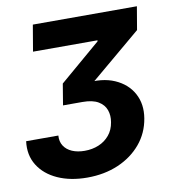

<svg xmlns="http://www.w3.org/2000/svg" viewBox="-82 -620 811 884"><g transform="rotate(-10 323.5 -177.5)"><path d="M255.8 191.4Q177 191.4 117.8 164.8Q58.6 138.1 28.5 89.9Q-1.6 41.7 6.6 -22.5H157.2Q155 5.4 168.1 25.8Q181.2 46.2 206.4 57.1Q231.6 67.9 265.3 67.9Q300.8 67.9 330.6 55.5Q360.5 43.1 380.7 18.9Q401 -5.4 406.7 -40.6Q412.2 -71.5 402.9 -97.6Q393.7 -123.6 367.2 -139.5Q340.7 -155.4 293.8 -155.4H202.5L218.9 -254.7L410.2 -418.2L410.9 -423H109.4L130.2 -545.9H616.7L598.3 -437.7L323 -206L317.6 -237.4Q400.3 -248.4 458.7 -223Q517 -197.5 544.2 -147.2Q571.5 -96.8 560.7 -31.7Q549.7 35.4 507.6 85.6Q465.5 135.7 400.7 163.6Q335.8 191.4 255.8 191.4Z"/></g></svg>

Font: Inter Variable
Style: Italic
Weight: 400
Italic angle: -9.39999°
Designer: Rasmus Andersson
Foundry: rsms
Version: Version 4.001;git-9221beed3